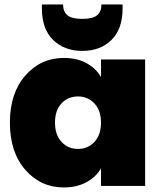

<svg xmlns="http://www.w3.org/2000/svg" viewBox="-20 -825 720 852"><path d="M263.2 -567.9Q321.3 -567.9 363.5 -544.9Q405.8 -522 428.2 -482.9V-561H624V0H428.2V-78.1Q405.8 -39.1 363 -16.1Q320.3 6.8 263.2 6.8Q160.6 6.8 92.3 -71.5Q23.9 -149.9 23.9 -280.8Q23.9 -411.6 92.3 -489.7Q160.6 -567.9 263.2 -567.9ZM428.2 -280.8Q428.2 -335 398.9 -366Q369.6 -397 326.2 -397Q282.2 -397 253.2 -366.5Q224.1 -335.9 224.1 -280.8Q224.1 -226.1 253.2 -195.1Q282.2 -164.1 326.2 -164.1Q369.6 -164.1 398.9 -195.1Q428.2 -226.1 428.2 -280.8ZM523.9 -787.1Q523.9 -696.3 474.6 -647.7Q425.3 -599.1 345.2 -599.1Q265.6 -599.1 215.8 -647.7Q166 -696.3 166 -787.1V-805.2H259.8Q259.8 -773.4 279.3 -757.3Q298.8 -741.2 345.2 -741.2Q391.6 -741.2 410.9 -757.3Q430.2 -773.4 430.2 -805.2H523.9Z"/></svg>

Font: Poppins ExtraBold
Style: Regular
Weight: 800
Designer: Ninad Kale (Devanagari), Jonny Pinhorn (Latin)
Foundry: Indian Type Foundry
Version: Version 3.200;PS 1.000;hotconv 16.6.54;makeotf.lib2.5.65590